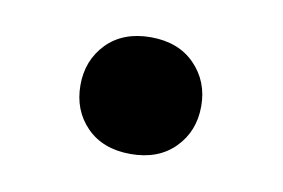

<svg xmlns="http://www.w3.org/2000/svg" viewBox="-34 -464 373 253"><g transform="rotate(10 152.0 -338.0)"><path d="M151.4 -416Q188.5 -416 210.4 -393.6Q232.4 -371.1 232.4 -337.9Q232.4 -304.2 210.4 -282Q188.5 -259.8 151.4 -259.8Q114.3 -259.8 92.5 -282Q70.8 -304.2 70.8 -337.9Q70.8 -371.1 92.5 -393.6Q114.3 -416 151.4 -416Z"/></g></svg>

Font: Robert Sans Black
Style: Regular
Weight: 900
Designer: Christian Robertson (extended by Adam Twardoch)
Foundry: Google
Version: Version 12.135;April 2, 2019;FontCreator 11.5.0.2425 64-bit;